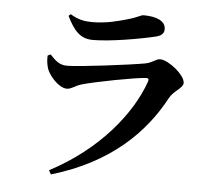

<svg xmlns="http://www.w3.org/2000/svg" viewBox="-56 -840 1112 962"><g transform="rotate(5 500.0 -358.5)"><path d="M223 38.6 234.4 58.5C529.7 -28 695.8 -197.8 789.1 -372.9C811.2 -413.5 857.1 -429.1 857.1 -455.6C857.1 -495.5 771.4 -563.8 730.1 -563.8C707.8 -563.8 693.7 -543.3 657 -536.6C580.6 -522.8 327.6 -490.8 267.4 -490.8C229 -490.8 209.6 -509.7 180.6 -540.2L166.2 -533.2C165.1 -509.1 167.2 -490.8 174.2 -468C183.7 -437.3 234.2 -376.1 276 -376.1C298.5 -376.1 317.3 -394.5 346.9 -403.5C410.3 -422.3 613.4 -461.5 667.4 -464.2C678.5 -464.8 683 -460.2 678.7 -447.5C622.4 -285.2 469.3 -90.3 223 38.6ZM385 -630.8C470.9 -630.8 616.3 -656 696.1 -674.8C728.1 -682.3 738.9 -695.8 738.9 -715.9C738.9 -755.8 695.5 -776.3 628.2 -776.3C613.7 -776.3 599.5 -762.9 548.9 -749.2C506.6 -737.4 448.2 -719.7 373.6 -719.7C340.2 -719.7 305 -723.7 263.7 -749.8L253.2 -740.7C288.9 -667.9 321.7 -630.8 385 -630.8Z"/></g></svg>

Font: Source Han Serif CN VF
Style: Regular
Weight: 250
Designer: Ryoko NISHIZUKA 西塚涼子 (kana & ideographs); Frank Grießhammer (Latin, Greek & Cyrillic); Wenlong ZHANG 张文龙 (bopomofo); San
Foundry: Adobe
Version: Version 2.002;hotconv 1.1.0;makeotfexe 2.6.0